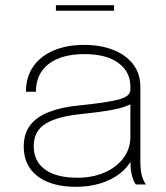

<svg xmlns="http://www.w3.org/2000/svg" viewBox="-20 -711 640 740"><path d="M273.5 9Q211 9 165.8 -9Q120.5 -27 96 -61.8Q71.5 -96.5 71.5 -146.5Q71.5 -196 96.5 -228.5Q121.5 -261 169 -279.5Q216.5 -298 283.5 -304.5Q388.5 -315 435.5 -327Q482.5 -339 482.5 -364.5Q482.5 -368 482.5 -371.2Q482.5 -374.5 482.5 -377.5Q482.5 -434.5 436 -468.5Q389.5 -502.5 305 -502.5Q217.5 -502.5 168 -464.8Q118.5 -427 118.5 -357.5H80Q80 -414 107.8 -454.2Q135.5 -494.5 186.2 -516.2Q237 -538 305 -538Q367 -538 415.8 -519Q464.5 -500 492.8 -463.8Q521 -427.5 521 -376Q521 -366 521 -355.5Q521 -345 521 -335V-88Q521 -72 522.5 -57.2Q524 -42.5 527.5 -31.5Q531.5 -18.5 535.8 -10.8Q540 -3 542.5 0H504Q501.5 -2 497.5 -9.8Q493.5 -17.5 490 -29.5Q485.5 -44 484 -60.2Q482.5 -76.5 482.5 -103.5L488.5 -98Q473 -66 441.5 -41.8Q410 -17.5 367 -4.2Q324 9 273.5 9ZM279 -26Q335.5 -26 381.5 -45.5Q427.5 -65 455 -100.8Q482.5 -136.5 482.5 -184.5V-328L490 -313.5Q464.5 -297 411.8 -287.5Q359 -278 294 -271.5Q204.5 -263 157.2 -235.2Q110 -207.5 110 -147.5Q110 -89.5 153.5 -57.8Q197 -26 279 -26ZM195.5 -669.5V-691H419.5V-669.5Z"/></svg>

Font: Epilogue ExtraLight
Style: Regular
Weight: 250
Designer: Tyler Finck
Foundry: Etcetera Type Co
Version: Version 2.112